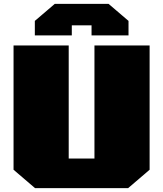

<svg xmlns="http://www.w3.org/2000/svg" viewBox="-20 -972 843 992"><path d="M160 -789V-864L263 -952H541L644 -864V-789H453V-841H351V-789ZM161 0 50 -95V-737H335V-153H468V-737H753V-95L642 0Z"/></svg>

Font: Tomorrow ExtraBold
Style: Regular
Weight: 800
Designer: Tony de Marco, Monica Rizzolli
Foundry: Just in Type
Version: Version 2.002